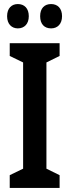

<svg xmlns="http://www.w3.org/2000/svg" viewBox="-20 -927 343 947"><path d="M15 -847C15 -808 38 -787 68 -787C100 -787 122 -809 122 -847C122 -886 100 -907 68 -907C38 -907 15 -887 15 -847ZM178 -847C178 -808 199 -787 232 -787C264 -787 286 -809 286 -847C286 -886 264 -907 232 -907C200 -907 178 -887 178 -847ZM274 0V-63L209 -95V-619L274 -651V-714H28V-651L94 -619V-95L28 -63V0Z"/></svg>

Font: Noto Sans Gujarati ExtraCondensed SemiBold
Style: Regular
Weight: 600
Width: 2
Designer: Jelle Bosma - Monotype Design Team, Universal Thirst
Foundry: Monotype Imaging Inc.
Version: Version 2.106